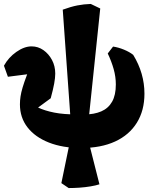

<svg xmlns="http://www.w3.org/2000/svg" viewBox="-22 -730 772 973"><path d="M389 20Q296 20 226 -7.5Q156 -35 117.5 -84.5Q79 -134 79 -201Q79 -221 82 -241Q85 -261 92.5 -286.5Q100 -312 114 -349Q128 -386 150 -441L151 -358L18 -341L-2 -397Q21 -439 61 -467Q101 -495 138 -495Q171 -495 198 -476Q225 -457 241.5 -426Q258 -395 258 -357Q258 -336 252.5 -306Q247 -276 235 -232L171 -185Q205 -169 252.5 -159.5Q300 -150 371 -150H406Q455 -150 491 -165.5Q527 -181 546 -214.5Q565 -248 565 -302Q565 -341 554 -380Q543 -419 524 -459L551 -494Q578 -490 606 -478.5Q634 -467 653 -452Q710 -359 710 -255Q710 -170 671.5 -108Q633 -46 561.5 -13Q490 20 389 20ZM326 223 289 198 331 -6 337 -106 296 -681Q337 -696 370 -702.5Q403 -709 438 -710L486 -687L424 -93L429 -5L482 204Q464 210 437 214.5Q410 219 381.5 221Q353 223 326 223Z"/></svg>

Font: Eczar
Style: Bold
Weight: 700
Designer: Vaibhav Singh
Foundry: Rosetta Type Foundry
Version: Version 2.000